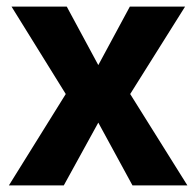

<svg xmlns="http://www.w3.org/2000/svg" viewBox="-20 -564 597 584"><path d="M180 -278 7 0H174L279 -191L383 0H550L376 -278L543 -544H375L279 -366L183 -544H15Z"/></svg>

Font: Noto Sans Display
Style: Bold
Weight: 700
Designer: Monotype Design Team
Foundry: Monotype Imaging Inc.
Version: Version 1.900